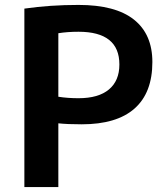

<svg xmlns="http://www.w3.org/2000/svg" viewBox="-20 -760 668 780"><path d="M217 -259V0H79V-725Q183 -740 299 -740Q449 -740 524 -680.5Q599 -621 599 -508Q599 -383 526.5 -319Q454 -255 312 -255Q254 -255 217 -259ZM217 -367Q255 -361 299 -361Q380 -361 422.5 -396.5Q465 -432 465 -498Q465 -631 299 -631Q254 -631 217 -625Z"/></svg>

Font: M PLUS 1p
Style: Bold
Weight: 700
Version: Version 1.062